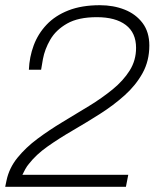

<svg xmlns="http://www.w3.org/2000/svg" viewBox="-23 -718 600 738"><path d="M-3 0 2 -24Q12 -72 44 -111.5Q76 -151 121 -184.5Q166 -218 217.5 -249Q269 -280 319 -310.5Q369 -341 410 -374.5Q451 -408 475.5 -447Q500 -486 500 -534Q500 -592 460.5 -622Q421 -652 349 -652Q278 -652 235 -627.5Q192 -603 170.5 -566Q149 -529 142 -491L135 -450H88Q90 -499 106.5 -543.5Q123 -588 156 -623Q189 -658 240 -678Q291 -698 361 -698Q413 -698 456 -681Q499 -664 525 -629.5Q551 -595 551 -543Q551 -484 525 -437Q499 -390 456 -351.5Q413 -313 361 -280Q309 -247 256.5 -216.5Q204 -186 160 -155Q116 -124 88 -88Q81 -80 74 -67.5Q67 -55 63 -46H470L461 0Z"/></svg>

Font: Archivo SemiBold Thin
Style: Italic
Weight: 250
Italic angle: -10°
Version: Version 2.001